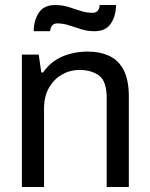

<svg xmlns="http://www.w3.org/2000/svg" viewBox="-20 -743 596 763"><path d="M67 0V-526H134L144 -455H151Q182 -499 228 -518.5Q274 -538 328 -538Q378 -538 415 -520.5Q452 -503 472 -463.5Q492 -424 492 -359V0H404V-353Q404 -420 374 -442.5Q344 -465 295 -465Q258 -465 226 -446.5Q194 -428 174.5 -394Q155 -360 155 -311V0ZM114 -619Q114 -661 134 -692Q154 -723 199 -723Q227 -723 251.5 -715.5Q276 -708 299.5 -700Q323 -692 348 -692Q359 -692 367 -699Q375 -706 376 -723H441Q441 -681 421 -650Q401 -619 356 -619Q328 -619 303.5 -626.5Q279 -634 255.5 -642Q232 -650 207 -650Q196 -650 188.5 -643Q181 -636 179 -619Z"/></svg>

Font: Archivo VF Beta
Style: Regular
Weight: 400
Designer: Hector Gatti
Foundry: Omnibus-Type
Version: Version 1.002